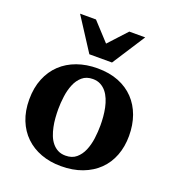

<svg xmlns="http://www.w3.org/2000/svg" viewBox="-134 -825 851 941"><g transform="rotate(20 292.0 -355.0)"><path d="M403.8 -242.2Q403.8 -263.2 401.9 -286.4Q399.9 -309.6 395.3 -332Q390.6 -354.5 382.3 -374.5Q374 -394.5 361.6 -409.7Q349.1 -424.8 332 -433.8Q314.9 -442.9 292 -442.9Q258.3 -442.9 236.8 -424.3Q215.3 -405.8 203.4 -376.7Q191.4 -347.7 186.8 -313Q182.1 -278.3 182.1 -246.1Q182.1 -224.6 183.8 -201.2Q185.5 -177.7 190.2 -155.3Q194.8 -132.8 202.6 -112.8Q210.4 -92.8 222.9 -77.4Q235.4 -62 252.4 -53Q269.5 -43.9 293 -43.9Q327.1 -43.9 348.6 -62.3Q370.1 -80.6 382.3 -109.4Q394.5 -138.2 399.2 -173.3Q403.8 -208.5 403.8 -242.2ZM553.2 -241.2Q553.2 -185.1 535.4 -138.4Q517.6 -91.8 483.4 -58.3Q449.2 -24.9 400.1 -6.3Q351.1 12.2 289.1 12.2Q231.9 12.2 184.8 -5.4Q137.7 -22.9 103.8 -55.7Q69.8 -88.4 51 -135.5Q32.2 -182.6 32.2 -242.2Q32.2 -303.7 51.8 -351.6Q71.3 -399.4 106.2 -432.4Q141.1 -465.3 189.5 -482.7Q237.8 -500 295.9 -500Q357.9 -500 405.8 -481Q453.6 -461.9 486.3 -427.5Q519 -393.1 536.1 -345.7Q553.2 -298.3 553.2 -241.2ZM351.6 -550.8H233.4L122.6 -722.2H205.6L292.5 -627.9L379.4 -722.2H462.4Z"/></g></svg>

Font: Charis SIL Eur
Style: Bold
Weight: 700
Foundry: SIL International
Version: Version 5.000